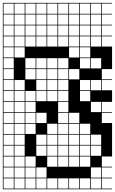

<svg xmlns="http://www.w3.org/2000/svg" viewBox="-20 -1025 809 1352"><path d="M0 307.7V-1004.8H769.2V-1000H697.1V-927.9H769.2V-923.1H697.1V-851H769.2V-846.2H697.1V-774H769.2V-769.2H697.1V-697.1H769.2V-538.5H697.1V-466.3H769.2V-461.5H697.1V-389.4H769.2V-307.7H697.1V-235.6H769.2V-230.8H697.1V-158.7H769.2V76.9H697.1V149H769.2V153.8H697.1V226H769.2V230.8H697.1V302.9H769.2V307.7ZM620.2 -927.9H692.3V-1000H620.2ZM235.6 -927.9H307.7V-1000H235.6ZM158.7 -927.9H230.8V-1000H158.7ZM543.3 -927.9H615.4V-1000H543.3ZM312.5 -927.9H384.6V-1000H312.5ZM81.7 -927.9H153.8V-1000H81.7ZM389.4 -927.9H461.5V-1000H389.4ZM466.3 -927.9H538.5V-1000H466.3ZM4.8 -927.9H76.9V-1000H4.8ZM620.2 -851H692.3V-923.1H620.2ZM235.6 -851H307.7V-923.1H235.6ZM543.3 -851H615.4V-923.1H543.3ZM158.7 -851H230.8V-923.1H158.7ZM312.5 -851H384.6V-923.1H312.5ZM81.7 -851H153.8V-923.1H81.7ZM389.4 -851H461.5V-923.1H389.4ZM466.3 -851H538.5V-923.1H466.3ZM4.8 -851H76.9V-923.1H4.8ZM4.8 -774H76.9V-846.2H4.8ZM235.6 -774H307.7V-846.2H235.6ZM466.3 -774H538.5V-846.2H466.3ZM620.2 -774H692.3V-846.2H620.2ZM543.3 -774H615.4V-846.2H543.3ZM158.7 -774H230.8V-846.2H158.7ZM312.5 -774H384.6V-846.2H312.5ZM81.7 -774H153.8V-846.2H81.7ZM389.4 -774H461.5V-846.2H389.4ZM543.3 -697.1H615.4V-769.2H543.3ZM81.7 -697.1H153.8V-769.2H81.7ZM389.4 -697.1H461.5V-769.2H389.4ZM312.5 -697.1H384.6V-769.2H312.5ZM158.7 -697.1H230.8V-769.2H158.7ZM620.2 -697.1H692.3V-769.2H620.2ZM466.3 -697.1H538.5V-769.2H466.3ZM4.8 -697.1H76.9V-769.2H4.8ZM235.6 -697.1H307.7V-769.2H235.6ZM543.3 -620.2H615.4V-692.3H543.3ZM81.7 -620.2H153.8V-692.3H81.7ZM4.8 -620.2H76.9V-692.3H4.8ZM466.3 -620.2H538.5V-692.3H466.3ZM4.8 -543.3H76.9V-615.4H4.8ZM543.3 -543.3H615.4V-615.4H543.3ZM389.4 -543.3H461.5V-615.4H389.4ZM158.7 -543.3H230.8V-615.4H158.7ZM620.2 -543.3H692.3V-615.4H620.2ZM312.5 -543.3H384.6V-615.4H312.5ZM235.6 -543.3H307.7V-615.4H235.6ZM4.8 -466.3H76.9V-538.5H4.8ZM389.4 -466.3H461.5V-538.5H389.4ZM158.7 -466.3H230.8V-538.5H158.7ZM466.3 -466.3H538.5V-538.5H466.3ZM312.5 -466.3H384.6V-538.5H312.5ZM235.6 -466.3H307.7V-538.5H235.6ZM235.6 -389.4H307.7V-461.5H235.6ZM543.3 -389.4H615.4V-461.5H543.3ZM4.8 -389.4H76.9V-461.5H4.8ZM389.4 -389.4H461.5V-461.5H389.4ZM620.2 -389.4H692.3V-461.5H620.2ZM312.5 -389.4H384.6V-461.5H312.5ZM153.8 -461.5H81.7V-389.4H153.8ZM4.8 -312.5H76.9V-384.6H4.8ZM312.5 -312.5H384.6V-384.6H312.5ZM158.7 -312.5H230.8V-384.6H158.7ZM81.7 -312.5H153.8V-384.6H81.7ZM543.3 -312.5H615.4V-384.6H543.3ZM235.6 -312.5H307.7V-384.6H235.6ZM389.4 -312.5H461.5V-384.6H389.4ZM389.4 -235.6H461.5V-307.7H389.4ZM620.2 -235.6H692.3V-307.7H620.2ZM81.7 -235.6H153.8V-307.7H81.7ZM158.7 -235.6H230.8V-307.7H158.7ZM4.8 -235.6H76.9V-307.7H4.8ZM466.3 -158.7H538.5V-230.8H466.3ZM81.7 -158.7H153.8V-230.8H81.7ZM158.7 -158.7H230.8V-230.8H158.7ZM4.8 -158.7H76.9V-230.8H4.8ZM235.6 -158.7H307.7V-230.8H235.6ZM389.4 -158.7H461.5V-230.8H389.4ZM81.7 -81.7H153.8V-153.8H81.7ZM389.4 -81.7H461.5V-153.8H389.4ZM158.7 -81.7H230.8V-153.8H158.7ZM4.8 -81.7H76.9V-153.8H4.8ZM543.3 -81.7H615.4V-153.8H543.3ZM466.3 -81.7H538.5V-153.8H466.3ZM312.5 -81.7H384.6V-153.8H312.5ZM235.6 -4.8H307.7V-76.9H235.6ZM389.4 -4.8H461.5V-76.9H389.4ZM620.2 -4.8H692.3V-76.9H620.2ZM4.8 -4.8H76.9V-76.9H4.8ZM543.3 -4.8H615.4V-76.9H543.3ZM81.7 -4.8H153.8V-76.9H81.7ZM466.3 -4.8H538.5V-76.9H466.3ZM312.5 -4.8H384.6V-76.9H312.5ZM466.3 72.1H538.5V0H466.3ZM81.7 72.1H153.8V0H81.7ZM543.3 72.1H615.4V0H543.3ZM389.4 72.1H461.5V0H389.4ZM620.2 72.1H692.3V0H620.2ZM235.6 72.1H307.7V0H235.6ZM4.8 72.1H76.9V0H4.8ZM312.5 72.1H384.6V0H312.5ZM81.7 149H153.8V76.9H81.7ZM543.3 149H615.4V76.9H543.3ZM466.3 149H538.5V76.9H466.3ZM158.7 149H230.8V76.9H158.7ZM389.4 149H461.5V76.9H389.4ZM312.5 149H384.6V76.9H312.5ZM4.8 149H76.9V76.9H4.8ZM81.7 226H153.8V153.8H81.7ZM158.7 226H230.8V153.8H158.7ZM235.6 226H307.7V153.8H235.6ZM620.2 226H692.3V153.8H620.2ZM4.8 226H76.9V153.8H4.8ZM81.7 302.9H153.8V230.8H81.7ZM543.3 302.9H615.4V230.8H543.3ZM466.3 302.9H538.5V230.8H466.3ZM158.7 302.9H230.8V230.8H158.7ZM389.4 302.9H461.5V230.8H389.4ZM235.6 302.9H307.7V230.8H235.6ZM620.2 302.9H692.3V230.8H620.2ZM312.5 302.9H384.6V230.8H312.5ZM4.8 302.9H76.9V230.8H4.8Z"/></svg>

Font: Jacquarda Bastarda 9 Charted
Style: Regular
Weight: 400
Designer: Sarah Cadigan-Fried
Version: Version 1.000; ttfautohint (v1.8.4.7-5d5b)